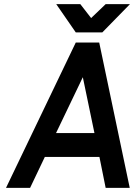

<svg xmlns="http://www.w3.org/2000/svg" viewBox="-20 -905 653 925"><path d="M251 -885 345 -749H473L606 -885H489L419 -818L367 -885ZM250 -264 379 -533 435 -264ZM196 -149H459L489 0H605L458 -700H345L9 0H125Z"/></svg>

Font: Unageo
Style: SemiBold-Italic
Weight: 600
Designer: Richard Sepsi
Foundry: Richard Sepsi
Version: Version 2.000